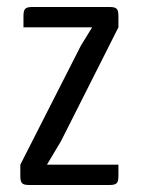

<svg xmlns="http://www.w3.org/2000/svg" viewBox="-20 -528 408 548"><path d="M293 0C314 0 318 -6 318 -27V-58H114L154 -125L318 -450V-481C318 -502 314 -508 293 -508H72C51 -508 47 -502 47 -481V-450H243L211 -398L38 -58V-27C38 -6 42 0 63 0Z"/></svg>

Font: Rationale One
Style: Regular
Weight: 400
Designer: Cyreal (www.cyreal.org)
Foundry: Cyreal (www.cyreal.org)
Version: Version 1.001